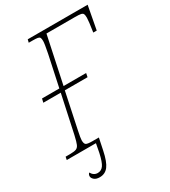

<svg xmlns="http://www.w3.org/2000/svg" viewBox="-231 -819 979 1105"><g transform="rotate(-30 258.5 -266.5)"><path d="M50 147Q50 135 59 127Q74 154 101 154Q125 154 139.5 133.5Q154 113 166 58L177 0H-17L-13 -20H14Q44 -20 57 -25Q70 -30 77 -46Q84 -62 93 -102L147 -353H31L37 -378H152L196 -584Q208 -644 208 -661Q208 -677 204.5 -683.5Q201 -690 190.5 -692Q180 -694 154 -694H131L136 -714H534L505 -559H482Q493 -631 493 -651Q493 -669 489.5 -676.5Q486 -684 474.5 -686.5Q463 -689 435 -689H246L180 -378H330L325 -353H174L124 -116Q114 -69 114 -55Q114 -32 123.5 -26Q133 -20 165 -20H208L192 57Q178 125 156.5 153Q135 181 99 181Q75 181 62.5 170Q50 159 50 147Z"/></g></svg>

Font: Noto Serif NarrowThin
Style: Italic
Weight: 250
Width: 4
Italic angle: -12°
Designer: Monotype Design Team
Foundry: Monotype Imaging Inc.
Version: Version 1.001